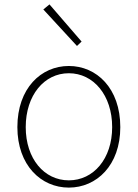

<svg xmlns="http://www.w3.org/2000/svg" viewBox="-20 -840 626 873"><path d="M293 13C419 13 527 -88 527 -262C527 -439 419 -540 293 -540C167 -540 59 -439 59 -262C59 -88 167 13 293 13ZM293 -20C181 -20 97 -118 97 -262C97 -407 181 -507 293 -507C405 -507 490 -407 490 -262C490 -118 405 -20 293 -20ZM330 -631 351 -651 205 -820 177 -797Z"/></svg>

Font: Noto Sans Japanese Thin
Style: Regular
Weight: 100
Designer: Ryoko NISHIZUKA (kana & ideographs); Paul D. Hunt (Latin, Greek & Cyrillic); Wenlong ZHANG (bopomofo); Sandoll Communica
Foundry: Adobe Systems Incorporated
Version: Version 1.000;PS 1;hotconv 1.0.78;makeotf.lib2.5.61930